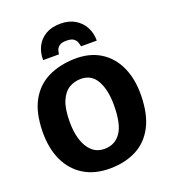

<svg xmlns="http://www.w3.org/2000/svg" viewBox="-175 -1129 1126 1265"><g transform="rotate(-20 388.0 -496.5)"><path d="M386 8Q276 10 198.2 -36.8Q120.5 -83.5 80.2 -170.2Q40 -257 42 -375Q44.5 -507 90.8 -588.8Q137 -670.5 217 -709.2Q297 -748 400 -751Q505.5 -754 581 -708.2Q656.5 -662.5 696.2 -576.5Q736 -490.5 734 -373Q731.5 -241 687 -157.5Q642.5 -74 565 -34Q487.5 6 386 8ZM389 -126Q461 -126 502.5 -184.2Q544 -242.5 544 -378Q544 -483 508 -548Q472 -613 397 -613Q351.5 -613 314 -590.5Q276.5 -568 254.2 -515Q232 -462 232 -370Q232 -299 249.5 -244Q267 -189 301.8 -157.5Q336.5 -126 389 -126ZM395 -1001Q454 -1001 496.2 -976Q538.5 -951 561 -908.5Q583.5 -866 583 -814H473Q471 -825.5 465.8 -841.5Q460.5 -857.5 444.8 -869.8Q429 -882 395 -882Q360 -882 344 -869.8Q328 -857.5 323.5 -841.5Q319 -825.5 318 -814H207Q206 -866 227.2 -908.5Q248.5 -951 290.8 -976Q333 -1001 395 -1001Z"/></g></svg>

Font: Merriweather Sans ExtraBold
Style: Regular
Weight: 800
Designer: Eben Sorkin
Foundry: Eben Sorkin
Version: Version 2.001; ttfautohint (v1.8.3)